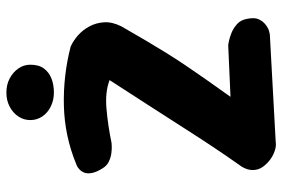

<svg xmlns="http://www.w3.org/2000/svg" viewBox="-158 -704 863 586"><g transform="rotate(-90 273.0 -411.5)"><path d="M132 -1Q121 1 106.5 -3.5Q92 -8 79 -17.5Q66 -27 56.5 -40Q47 -53 46.5 -70Q46 -87 57 -105Q89 -150 117.5 -193Q146 -236 176 -283Q206 -330 241.5 -385Q277 -440 321 -508Q285 -522 233.5 -517.5Q182 -513 129 -502Q129 -502 120.5 -501.5Q112 -501 99 -502.5Q86 -504 73 -510Q60 -516 52 -529Q40 -548 37.5 -562Q35 -576 38.5 -585Q42 -594 48.5 -600Q55 -606 60 -608Q65 -610 65 -610Q150 -645 241.5 -647.5Q333 -650 423 -627Q441 -619 457.5 -604.5Q474 -590 485 -569.5Q496 -549 497.5 -524.5Q499 -500 485 -472Q461 -430 441.5 -397Q422 -364 404 -335Q386 -306 366.5 -277Q347 -248 323.5 -214.5Q300 -181 270 -139L428 -146Q428 -146 439 -144Q450 -142 465 -136Q480 -130 492.5 -118.5Q505 -107 508 -88Q513 -65 506 -51.5Q499 -38 488.5 -30.5Q478 -23 469.5 -21Q461 -19 461 -19ZM283 -678Q260 -678 240.5 -687.5Q221 -697 210 -713.5Q199 -730 199 -750Q199 -770 210 -786.5Q221 -803 240 -813Q259 -823 283 -823Q307 -823 326 -813Q345 -803 356.5 -786.5Q368 -770 368 -750Q368 -724 356.5 -708.5Q345 -693 326 -685.5Q307 -678 283 -678Z"/></g></svg>

Font: Sour Gummy
Style: Bold
Weight: 700
Designer: Stefie Justprince
Foundry: Eifetstype
Version: Version 1.000